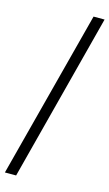

<svg xmlns="http://www.w3.org/2000/svg" viewBox="-134 -807 555 975"><g transform="rotate(15 144.0 -319.5)"><path d="M0 121 230 -760H288L59 121Z"/></g></svg>

Font: Noto Serif Georgian
Style: Regular
Weight: 400
Designer: Monotype Design Team, Akaki Razmadze
Foundry: Google LLC
Version: Version 2.002